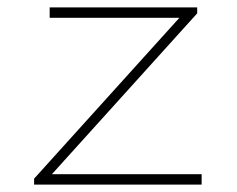

<svg xmlns="http://www.w3.org/2000/svg" viewBox="-20 -498 640 518"><path d="M72 0V-16L464 -450H114V-478H512V-462L120 -28H524V0Z"/></svg>

Font: Source Code Pro ExtraLight
Style: Regular
Weight: 200
Monospace: yes
Designer: Paul D. Hunt, Teo Tuominen
Foundry: Adobe Systems Incorporated
Version: Version 2.030;PS 1.000;hotconv 16.6.51;makeotf.lib2.5.65220